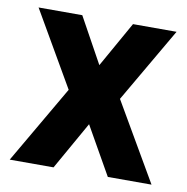

<svg xmlns="http://www.w3.org/2000/svg" viewBox="-65 -591 639 655"><g transform="rotate(10 254.5 -264.0)"><path d="M10.3 0ZM255.4 -370.6 344.2 -528.3H495.1L344.7 -269.5L501.5 0H350.1L255.9 -166L162.1 0H10.3L167 -269.5L17.1 -528.3H168.5Z"/></g></svg>

Font: Roboto
Style: Bold
Weight: 700
Designer: Google
Version: Version 2.134; 2016; ttfautohint (v1.6)